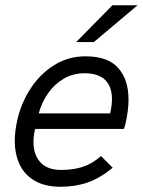

<svg xmlns="http://www.w3.org/2000/svg" viewBox="-20 -710 547 736"><path d="M36.6 -170.9Q36.6 -205.6 45.9 -248Q60.5 -314 96.9 -370.1Q133.3 -426.3 187.5 -460.2Q241.7 -494.1 307.6 -494.1Q394 -494.1 433.3 -449.2Q472.7 -404.3 472.7 -328.6Q472.7 -285.6 460 -231L455.1 -215.8H114.7Q108.4 -190.4 108.4 -165.5Q108.4 -116.7 135 -87.6Q161.6 -58.6 214.4 -58.6Q261.7 -58.6 297.9 -70.6Q334 -82.5 367.2 -111.8L412.1 -66.9Q363.8 -27.3 316.7 -10.7Q269.5 5.9 211.9 5.9Q153.3 5.9 114 -16.6Q74.7 -39.1 55.7 -78.6Q36.6 -118.2 36.6 -170.9ZM402.3 -275.4Q409.2 -306.6 409.2 -330.1Q409.2 -377.9 383.1 -403.6Q356.9 -429.2 303.7 -429.2Q260.3 -429.2 224.6 -408.4Q189 -387.7 164.6 -352.8Q140.1 -317.9 128.4 -275.4ZM272 -548.8 411.1 -689.9H507.3L339.8 -548.8Z"/></svg>

Font: Acari Sans
Style: Italic
Weight: 400
Italic angle: -13°
Designer: Alfredo Marco Pradil and Stefan Peev
Foundry: Hanken Design Co.
Version: Version 1.045;January 11, 2019;FontCreator 11.5.0.2425 64-bi